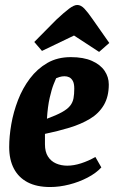

<svg xmlns="http://www.w3.org/2000/svg" viewBox="-20 -743 463 773"><path d="M182 10Q128 10 91.5 -9Q55 -28 36 -64Q17 -100 17 -151Q17 -194 25.5 -243Q34 -292 52.5 -340Q71 -388 100.5 -427Q130 -466 170.5 -489.5Q211 -513 265 -513Q316 -513 350 -498Q384 -483 401 -458Q418 -433 418 -403Q418 -354 398 -320Q378 -286 342 -264.5Q306 -243 260 -229Q214 -215 161 -204V-162Q161 -132 173 -113Q185 -94 205.5 -85Q226 -76 251 -76Q277 -76 306.5 -85.5Q336 -95 364 -111L388 -69Q367 -46 332.5 -28Q298 -10 258.5 0Q219 10 182 10ZM169 -265Q207 -279 229.5 -291.5Q252 -304 262.5 -317.5Q273 -331 276 -347.5Q279 -364 279 -386Q279 -407 273 -417.5Q267 -428 258.5 -432Q250 -436 240 -436Q229 -436 219.5 -433Q210 -430 206 -428Q204 -424 196 -404Q188 -384 180 -349Q172 -314 169 -265ZM379 -534 278 -600 149 -538 118 -574 206 -663Q238 -693 258 -708Q278 -723 291 -723Q306 -723 320 -708Q334 -693 352 -667L420 -570Z"/></svg>

Font: Faustina ExtraBold
Style: Italic
Weight: 800
Italic angle: -8°
Designer: Alfonso Garcia
Foundry: http://www.omnibus-type.com
Version: Version 1.200